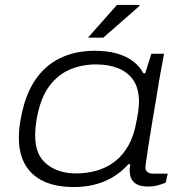

<svg xmlns="http://www.w3.org/2000/svg" viewBox="-20 -743 725 775"><path d="M278 12Q205 12 155.5 -11.5Q106 -35 81 -79.5Q56 -124 56 -187Q56 -208 58.5 -230Q61 -252 66 -275Q83 -362 122 -420Q161 -478 222 -508Q283 -538 363 -538Q411 -538 448.5 -528Q486 -518 514 -498Q542 -478 559 -447H566L591 -526H642L622 -416Q617 -385 610 -342Q603 -299 595 -253.5Q587 -208 581 -167.5Q575 -127 571 -100Q567 -73 567 -67Q567 -55 575 -48.5Q583 -42 600 -42H657L649 -6Q638 -1 619 4.5Q600 10 578 10Q542 10 524 -4.5Q506 -19 504 -46Q503 -53 503.5 -62Q504 -71 506 -79L499 -81Q457 -34 401.5 -11Q346 12 278 12ZM287 -43Q331 -43 371 -54.5Q411 -66 443.5 -91Q476 -116 498.5 -156Q521 -196 531 -254Q535 -274 537 -287.5Q539 -301 540 -311.5Q541 -322 541 -331Q541 -386 518.5 -419Q496 -452 457 -467.5Q418 -483 368 -483Q311 -483 262.5 -462.5Q214 -442 179.5 -396Q145 -350 130 -273Q126 -253 124.5 -238Q123 -223 122.5 -213.5Q122 -204 122 -194Q122 -118 168.5 -80.5Q215 -43 287 -43ZM335 -591 452 -723H543V-719L397 -591Z"/></svg>

Font: Archivo Expanded ExtraLight
Style: Italic
Weight: 250
Width: 7
Italic angle: -10°
Designer: Hector Gatti
Foundry: Omnibus-Type
Version: Version 2.001